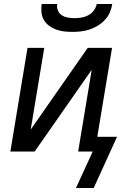

<svg xmlns="http://www.w3.org/2000/svg" viewBox="-20 -760 640 963"><path d="M343 -600Q322 -600 301 -602.5Q280 -605 261 -612Q242 -619 226 -631Q210 -643 200 -660Q190 -677 188 -698Q186 -719 189 -740H267Q264 -723 270.5 -707.5Q277 -692 290 -683.5Q303 -675 320 -672Q337 -669 354 -669Q371 -669 389 -672Q407 -675 423 -683.5Q439 -692 450.5 -707.5Q462 -723 465 -740H543Q540 -719 531 -698Q522 -677 506 -660Q490 -643 470 -631Q450 -619 429 -612Q408 -605 386 -602.5Q364 -600 343 -600ZM450 183H361L445 0H372L440 -410L154 0H32L118 -520H202L134 -110L420 -520H542L468 -74H567Z"/></svg>

Font: Iosevka Custom Oblique
Style: Regular
Weight: 400
Italic angle: -9°
Designer: Belleve Invis
Foundry: Belleve Invis
Version: Version 27.0.1